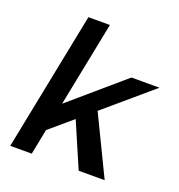

<svg xmlns="http://www.w3.org/2000/svg" viewBox="-133 -854 900 965"><g transform="rotate(20 316.5 -371.0)"><path d="M291 -742 200.5 -288 483 -531H633L380.5 -315.5L533 0H394L291 -239L170 -136L143 0H28L176 -742Z"/></g></svg>

Font: Argentum Sans
Style: Italic
Weight: 400
Italic angle: -11.3099°
Designer: Julieta Ulanovsky, Owen Earl, Rasmus Andersson, Cristiano Sobral
Foundry: The Argentum Sans Project Authors
Version: Version 3.131; ttfautohint (v1.8.4.7-5d5b-dirty)